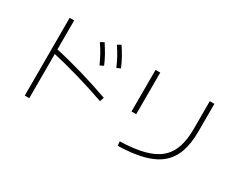

<svg xmlns="http://www.w3.org/2000/svg" viewBox="-111 -1277 2222 1809"><g transform="rotate(30 1000.0 -372.5)"><path d="M706 -535Q683 -586 658 -632Q633 -678 599 -727L638 -749Q670 -700 696.5 -653.5Q723 -607 745 -554ZM855 -594Q833 -645 808 -691.5Q783 -738 750 -786L788 -808Q821 -759 847 -712Q873 -665 895 -612ZM878 -246Q721 -301 563.5 -346.5Q406 -392 265 -423L276 -470Q420 -439 580 -392.5Q740 -346 893 -291ZM238 63V-783H287V63Z M1228 -11Q1378 -15 1482.5 -41.5Q1587 -68 1651 -121Q1715 -174 1744.5 -257.5Q1774 -341 1774 -461V-763H1824V-462Q1824 -332 1791.5 -239.5Q1759 -147 1689 -87.5Q1619 -28 1506 1.5Q1393 31 1233 35ZM1184 -310V-763H1235V-310Z"/></g></svg>

Font: M PLUS 1 Thin Light
Style: Regular
Weight: 300
Version: Version 1.001